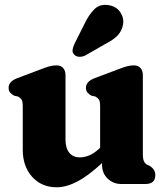

<svg xmlns="http://www.w3.org/2000/svg" viewBox="-20 -760 693 793"><path d="M74 -141.5V-321.5Q74 -342 68.5 -349.5Q63 -357 54 -361.5L39 -364.5Q28.5 -370 22 -377.5Q15.5 -385 15.5 -397.5Q15.5 -423.5 51 -437L146.5 -473Q168.5 -481.5 183.2 -485.8Q198 -490 214 -490Q231 -490 240.8 -479Q250.5 -468 250.5 -450V-184.5Q250.5 -148 266.2 -129Q282 -110 309.5 -110Q328 -110 347.5 -117.8Q367 -125.5 388 -144.5L393.5 -149.5V-321.5Q393.5 -342 388 -349.5Q382.5 -357 373.5 -361.5L358.5 -364.5Q348 -370 341.5 -377.5Q335 -385 335 -397.5Q335 -423.5 370.5 -437L466 -473Q488 -481.5 502.8 -485.8Q517.5 -490 533.5 -490Q550.5 -490 560.2 -479Q570 -468 570 -450V-126Q570 -103 574.5 -93.8Q579 -84.5 587 -80L598 -75Q621.5 -60.5 621.5 -37Q621.5 0 580.5 0H481Q448 0 424.8 -22.2Q401.5 -44.5 401.5 -79V-86.5Q343.5 -33 298.5 -9.8Q253.5 13.5 214 13.5Q152 13.5 113 -29.5Q74 -72.5 74 -141.5ZM328 -659.5Q346.5 -699 369.8 -722Q393 -745 430 -738.5Q461.5 -733 477.2 -709Q493 -685 488 -658Q483 -631.5 465.5 -613.2Q448 -595 412.5 -577L332.5 -531Q320.5 -525 307.5 -525.5Q294.5 -526 287 -534Q278 -543 279.8 -554.5Q281.5 -566 287.5 -579Z"/></svg>

Font: Fraunces 9pt S100
Style: Bold
Weight: 700
Version: Version 1.000; ttfautohint (v1.8.3)